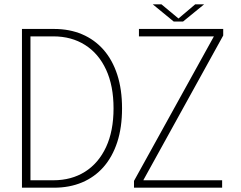

<svg xmlns="http://www.w3.org/2000/svg" viewBox="-20 -872 1120 892"><path d="M82 0V-737.5H231Q303 -737.5 361.2 -712.8Q419.5 -688 461 -640.8Q502.5 -593.5 524.8 -525Q547 -456.5 547 -368.5Q547 -280 524.8 -211.8Q502.5 -143.5 461 -96.2Q419.5 -49 361.2 -24.5Q303 0 231 0ZM121.5 -13.5 104 -34.5H228Q312 -34.5 375 -74.2Q438 -114 472.8 -188.8Q507.5 -263.5 507.5 -368.5Q507.5 -473.5 472.8 -548.5Q438 -623.5 375 -663.2Q312 -703 228 -703H104L121.5 -724ZM646.5 -34.5H1012V0H602.5V-31.5L974 -703.5L975 -703H625.5V-737.5H1017V-707L646.5 -36ZM689.5 -852H730L816.5 -780H802L887 -852H928.5L830.5 -772H787Z"/></svg>

Font: Epilogue ExtraLight
Style: Regular
Weight: 250
Designer: Tyler Finck
Foundry: Etcetera Type Co
Version: Version 2.112